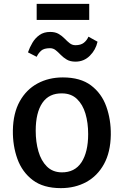

<svg xmlns="http://www.w3.org/2000/svg" viewBox="-20 -964 639 992"><path d="M294.5 8Q204 8 149.2 -33.5Q94.5 -75 70 -142.8Q45.5 -210.5 46.5 -290Q48 -379.5 82 -440.5Q116 -501.5 174 -532.8Q232 -564 304.5 -564Q395.5 -564 450.2 -522.8Q505 -481.5 529.2 -413.8Q553.5 -346 552.5 -267Q551 -177.5 517.2 -116.2Q483.5 -55 425.8 -23.5Q368 8 294.5 8ZM297.5 -73.5Q366 -72.5 400.8 -125.2Q435.5 -178 435.5 -271.5Q435.5 -329.5 421.5 -376.8Q407.5 -424 377.8 -452.5Q348 -481 301.5 -481.5Q233.5 -483 199 -432.5Q164.5 -382 164.5 -288.5Q164.5 -230.5 178.5 -182Q192.5 -133.5 222 -104Q251.5 -74.5 297.5 -73.5ZM370 -645.5Q343 -645.5 325.2 -656Q307.5 -666.5 294.2 -680.2Q281 -694 268 -704.5Q255 -715 238.5 -715Q207 -715 192.5 -702Q178 -689 169.5 -670.5L124.5 -693.5Q133.5 -719.5 147.8 -743.5Q162 -767.5 184.2 -783.2Q206.5 -799 239.5 -799Q265.5 -799 283 -788.8Q300.5 -778.5 313.8 -764.8Q327 -751 340 -740.8Q353 -730.5 369.5 -730.5Q397.5 -730.5 413.2 -743Q429 -755.5 437 -774.5L484 -748.5Q474.5 -706 444 -675.8Q413.5 -645.5 370 -645.5ZM169.5 -861V-944H441V-861Z"/></svg>

Font: Merriweather Sans
Style: Regular
Weight: 400
Designer: Eben Sorkin
Foundry: Eben Sorkin
Version: Version 1.008; ttfautohint (v1.7.19-72a1) -l 8 -r 50 -G 200 